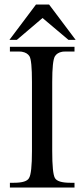

<svg xmlns="http://www.w3.org/2000/svg" viewBox="-20 -833 371 853"><path d="M55 -656H22L140 -813H198L316 -656H284L169 -753ZM24 -625H311V-604H270Q260 -604 256 -603Q234 -599 224 -583Q212 -563 212 -469V-162Q212 -63 224 -42Q236 -21 292 -21H311V0H24V-21H42Q98 -21 109 -42Q122 -63 122 -162V-469Q122 -565 111 -583Q101 -599 78 -603Q75 -604 64 -604H24Z"/></svg>

Font: New Athena Unicode
Style: Regular
Weight: 400
Designer: J. Rusten 1997; rev. by R. Hancock 2001, 2002, rev. by D. Mastronarde 2002-2021
Foundry: GreekKeys New Athena Unicode
Version: Version 5.008